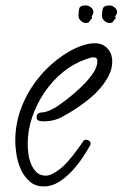

<svg xmlns="http://www.w3.org/2000/svg" viewBox="-20 -630 443 694"><path d="M385.7 -407.2Q385.7 -382.8 374 -358.9Q362.3 -335 344.2 -313.5Q326.2 -292 304.7 -274.4Q283.2 -256.8 264.6 -244.1Q236.3 -224.6 205.6 -208Q174.8 -191.4 138.7 -191.4Q130.9 -191.4 121.6 -193.4Q112.3 -195.3 112.3 -206.1Q112.3 -219.7 125 -222.7Q127.9 -223.6 131.8 -223.6Q135.7 -223.6 139.6 -224.6Q150.4 -226.6 160.6 -231.4Q170.9 -236.3 181.6 -242.2Q198.2 -252.9 223.6 -272.5Q249 -292 273.4 -315.4Q297.9 -338.9 314.9 -363.3Q332 -387.7 332 -409.2Q332 -422.9 317.4 -422.9Q311.5 -422.9 305.7 -420.9Q299.8 -418.9 293.9 -417Q247.1 -401.4 208 -369.6Q168.9 -337.9 140.6 -295.9Q112.3 -253.9 96.2 -206.1Q80.1 -158.2 80.1 -110.4Q80.1 -94.7 82.5 -74.7Q85 -54.7 92.3 -37.1Q99.6 -19.5 112.3 -7.3Q125 4.9 145.5 4.9Q153.3 4.9 160.2 2.4Q167 0 173.8 -3.9Q200.2 -18.6 222.7 -43.5Q245.1 -68.4 262.7 -93.8Q267.6 -99.6 272 -106.4Q276.4 -113.3 281.2 -120.1Q284.2 -125 291 -125Q296.9 -125 302.2 -121.1Q307.6 -117.2 307.6 -110.4Q307.6 -108.4 305.7 -104.5Q293.9 -83 276.4 -57.1Q258.8 -31.2 237.3 -8.8Q215.8 13.7 190.9 28.8Q166 43.9 138.7 43.9Q108.4 43.9 88.4 26.9Q68.4 9.8 56.6 -15.1Q44.9 -40 40 -68.8Q35.2 -97.7 35.2 -121.1Q35.2 -195.3 66.4 -263.2Q97.7 -331.1 150.4 -382.8Q166 -398.4 186.5 -414.6Q207 -430.7 230 -443.8Q252.9 -457 276.9 -465.3Q300.8 -473.6 323.2 -473.6Q351.6 -473.6 368.7 -454.6Q385.7 -435.5 385.7 -407.2ZM403.3 -585.9Q403.3 -582 401.4 -579.1Q399.4 -576.2 397.5 -572.3L396.5 -571.3Q398.4 -565.4 398.4 -563.5Q391.6 -558.6 389.2 -552.7Q386.7 -546.9 376 -546.9Q366.2 -546.9 357.4 -554.7Q348.6 -562.5 348.6 -572.3Q348.6 -588.9 352.1 -599.6Q355.5 -610.4 376 -610.4Q384.8 -610.4 394 -603.5Q403.3 -596.7 403.3 -585.9ZM317.4 -585.9Q317.4 -580.1 312.5 -572.3H311.5V-571.3Q312.5 -568.4 312.5 -563.5Q306.6 -558.6 303.7 -552.7Q300.8 -546.9 290 -546.9Q281.2 -546.9 272.5 -554.7Q263.7 -562.5 263.7 -572.3Q263.7 -588.9 266.6 -599.6Q269.5 -610.4 290 -610.4Q299.8 -610.4 308.6 -603.5Q317.4 -596.7 317.4 -585.9Z"/></svg>

Font: Calligraffiti
Style: Regular
Weight: 400
Designer: Dathan Boardman
Foundry: Open Window
Version: Version 1.000